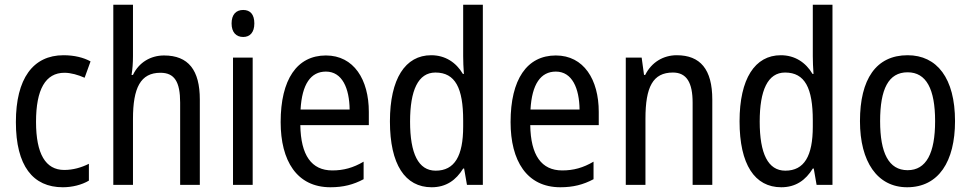

<svg xmlns="http://www.w3.org/2000/svg" viewBox="-20 -780 4095 810"><path d="M245 10C284 10 325 0 355 -18V-89C323 -73 288 -63 251 -63C172 -63 132 -131 132 -266C132 -403 172 -473 252 -473C279 -473 310 -464 337 -452L362 -521C333 -537 294 -547 248 -547C119 -547 47 -448 47 -265C47 -80 119 10 245 10Z M541 -543V-760H458V0H541V-278C541 -410 573 -473 657 -473C716 -473 740 -435 740 -347V0H823V-360C823 -484 775 -546 672 -546C616 -546 566 -517 541 -464H535C539 -487 541 -515 541 -543Z M1006 -738C976 -738 957 -719 957 -681C957 -644 976 -624 1006 -624C1035 -624 1053 -644 1053 -681C1053 -719 1036 -738 1006 -738ZM1046 -537H963V0H1046Z M1355 -546C1233 -546 1164 -445 1164 -265C1164 -102 1232 10 1374 10C1428 10 1471 -1 1514 -24V-98C1470 -72 1429 -61 1382 -61C1294 -61 1249 -125 1247 -252H1536V-308C1536 -444 1473 -546 1355 -546ZM1355 -478C1424 -478 1454 -407 1455 -318H1248C1254 -425 1291 -478 1355 -478Z M1801 10C1862 10 1904 -20 1934 -69H1938L1950 0H2017V-760H1934V-543C1934 -523 1935 -494 1937 -468H1933C1904 -517 1858 -547 1799 -547C1690 -547 1625 -448 1625 -268C1625 -86 1689 10 1801 10ZM1818 -60C1745 -60 1710 -132 1710 -267C1710 -399 1744 -474 1817 -474C1901 -474 1934 -408 1934 -272V-246C1934 -122 1898 -60 1818 -60Z M2325 -546C2203 -546 2134 -445 2134 -265C2134 -102 2202 10 2344 10C2398 10 2441 -1 2484 -24V-98C2440 -72 2399 -61 2352 -61C2264 -61 2219 -125 2217 -252H2506V-308C2506 -444 2443 -546 2325 -546ZM2325 -478C2394 -478 2424 -407 2425 -318H2218C2224 -425 2261 -478 2325 -478Z M2835 -547C2779 -547 2729 -518 2702 -464H2697L2687 -537H2620V0H2703V-279C2703 -413 2734 -474 2819 -474C2877 -474 2902 -431 2902 -347V0H2985V-360C2985 -488 2934 -547 2835 -547Z M3276 10C3337 10 3379 -20 3409 -69H3413L3425 0H3492V-760H3409V-543C3409 -523 3410 -494 3412 -468H3408C3379 -517 3333 -547 3274 -547C3165 -547 3100 -448 3100 -268C3100 -86 3164 10 3276 10ZM3293 -60C3220 -60 3185 -132 3185 -267C3185 -399 3219 -474 3292 -474C3376 -474 3409 -408 3409 -272V-246C3409 -122 3373 -60 3293 -60Z M4009 -269C4009 -450 3933 -547 3809 -547C3676 -547 3608 -446 3608 -269C3608 -98 3681 10 3807 10C3940 10 4009 -99 4009 -269ZM3693 -269C3693 -404 3728 -475 3809 -475C3888 -475 3925 -404 3925 -269C3925 -134 3888 -62 3809 -62C3729 -62 3693 -135 3693 -269Z"/></svg>

Font: Noto Sans Khmer UI Condensed
Style: Regular
Weight: 400
Width: 3
Designer: Danh Hong and the Monotype Design Team
Foundry: Monotype Imaging Inc.
Version: Version 2.002